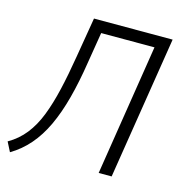

<svg xmlns="http://www.w3.org/2000/svg" viewBox="-121 -803 874 915"><g transform="rotate(15 315.5 -345.5)"><path d="M9 14 -15 -33Q34 -61 68 -104Q102 -147 125 -206Q148 -265 165.5 -340.5Q183 -416 198 -508L231 -705H619L507 0H443L545 -647H282L257 -494Q242 -397 220.5 -315.5Q199 -234 169.5 -171Q140 -108 100 -62Q60 -16 9 14Z"/></g></svg>

Font: Nunito Sans 7pt Condensed Light
Style: Italic
Weight: 300
Width: 3
Italic angle: -9°
Designer: Vernon Adams
Foundry: Vernon Adams
Version: Version 3.101;gftools[0.9.27]